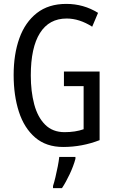

<svg xmlns="http://www.w3.org/2000/svg" viewBox="-20 -744 585 985"><path d="M308 -377H491V-25Q401 10 304 10Q217 10 160.5 -38.5Q104 -87 77 -170.5Q50 -254 50 -359Q50 -466 79.5 -548Q109 -630 169 -677Q229 -724 320 -724Q409 -724 483 -678L453 -607Q387 -649 322 -649Q232 -649 185 -574.5Q138 -500 138 -357Q138 -275 155.5 -209Q173 -143 211.5 -104.5Q250 -66 311 -66Q367 -66 409 -81V-302H308ZM367 71Q357 108 337.5 149.5Q318 191 298 221H252V210Q258 192 264.5 164.5Q271 137 276.5 109Q282 81 284 61H367Z"/></svg>

Font: Noto Sans ExtraCondensed
Style: Regular
Weight: 400
Width: 2
Designer: Monotype Design Team
Foundry: Monotype Imaging Inc.
Version: Version 2.013; ttfautohint (v1.8.4.7-5d5b)